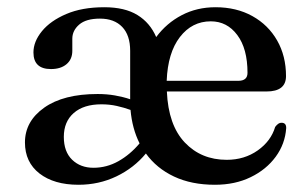

<svg xmlns="http://www.w3.org/2000/svg" viewBox="-20 -500 849 531"><path d="M771 -289.5Q771 -247 717 -247H441.5Q445.5 -154 491 -106Q536.5 -58 607 -58Q656 -58 692.8 -84Q729.5 -110 741 -149Q750 -161 758.5 -160.5Q772 -160.5 771.5 -145.5Q768.5 -102 742.5 -66.5Q716.5 -31 673.2 -10Q630 11 574.5 11Q509.5 11 461.2 -11.8Q413 -34.5 383.5 -75.5Q350.5 -35.5 302 -12.2Q253.5 11 197 11Q129.5 11 89.2 -20.2Q49 -51.5 49 -106Q49 -164.5 102.2 -202.2Q155.5 -240 250 -240Q275.5 -240 298.2 -236Q321 -232 340 -225.5V-359.5Q340 -402.5 318 -425.5Q296 -448.5 256.5 -448.5Q218 -448.5 199 -432Q180 -415.5 180 -393V-359.5Q180 -336 164 -322.5Q148 -309 121 -309Q72.5 -309 72.5 -355Q72.5 -385 96 -413.8Q119.5 -442.5 163.2 -461.2Q207 -480 268.5 -480Q325 -480 360 -458.5Q395 -437 412 -397.5Q440.5 -436 482.5 -458Q524.5 -480 576 -480Q634 -480 678 -455.5Q722 -431 746.5 -388Q771 -345 771 -289.5ZM563 -441Q511 -441 477.5 -397.5Q444 -354 441 -276.5H639Q664.5 -276.5 664.5 -298.5Q664.5 -365.5 636.2 -403.2Q608 -441 563 -441ZM156.5 -121.5Q156.5 -80.5 179.5 -58.2Q202.5 -36 238.5 -36Q275 -36 307.5 -54.2Q340 -72.5 366 -103.5Q345.5 -144.5 341 -196Q323 -202.5 303 -207Q283 -211.5 260.5 -211.5Q211.5 -211.5 184 -187.5Q156.5 -163.5 156.5 -121.5Z"/></svg>

Font: Fraunces 9pt S000
Style: Regular
Weight: 400
Version: Version 1.000; ttfautohint (v1.8.3)